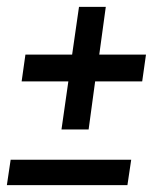

<svg xmlns="http://www.w3.org/2000/svg" viewBox="-21 -539 464 559"><path d="M158 -162 178 -302H42L53 -380H189L209 -519H287L268 -380H404L393 -302H256L237 -162ZM-1 0 10 -74H361L350 0Z"/></svg>

Font: Alumni Sans
Style: Bold Italic
Weight: 700
Italic angle: -8°
Designer: Robert E. Leuschke
Foundry: Robert E. Leuschke
Version: Version 1.016